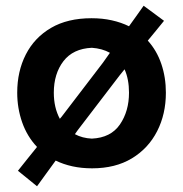

<svg xmlns="http://www.w3.org/2000/svg" viewBox="-20 -574 637 669"><path d="M109 75 42.5 21Q59.5 -0.5 76 -21Q92.5 -41.5 109 -62Q74.5 -98.5 57.2 -147.8Q40 -197 40 -251Q40 -325.5 70 -384.2Q100 -443 157.8 -476.8Q215.5 -510.5 299 -510.5Q337 -510.5 369.5 -503.2Q402 -496 429.5 -482.5Q442 -500 454.8 -517.8Q467.5 -535.5 480.5 -554L551.5 -501.5Q537 -483.5 523 -466.5Q509 -449.5 495 -432.5Q526.5 -397.5 542.2 -351Q558 -304.5 558 -251Q558 -176.5 527.5 -116.8Q497 -57 439.5 -22.2Q382 12.5 301 12.5Q264 12.5 232.2 5.5Q200.5 -1.5 174 -14.5Q158 7.5 142 29.5Q126 51.5 109 75ZM167.5 -251Q167.5 -199 188.5 -160Q191.5 -163.5 194.5 -167L339 -356Q350 -372 363 -390Q336 -405 300 -407.5Q234.5 -404.5 201 -360.8Q167.5 -317 167.5 -251ZM300 -91Q366 -94 397.8 -140.2Q429.5 -186.5 429.5 -251Q429.5 -298 414 -332.5Q405.5 -322 397 -311.5L250.5 -120Q246 -113.5 241 -106.5Q267 -92.5 300 -91Z"/></svg>

Font: Commissioner Loud SemiBold
Style: Regular
Weight: 600
Designer: Kostas Bartsokas
Foundry: Kostas Bartsokas
Version: Version 1.000; ttfautohint (v1.8.3)